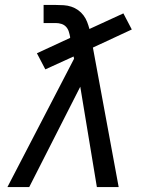

<svg xmlns="http://www.w3.org/2000/svg" viewBox="-20 -755 640 775"><path d="M10 0 279 -518 277 -527 163 -475 129 -540 263 -602V-606Q263 -606 263 -606Q263 -606 263 -606Q261 -617 257.5 -628Q254 -639 246.5 -647Q239 -655 228 -658.5Q217 -662 205 -662H156V-735H205Q221 -735 237 -734Q253 -733 268 -728Q283 -723 295.5 -714Q308 -705 317 -693Q326 -681 331.5 -667Q337 -653 341 -638L478 -701L512 -636L355 -563L459 0H371L304 -405L98 0Z"/></svg>

Font: Iosevka Etoile Oblique
Style: Regular
Weight: 400
Italic angle: -9°
Designer: Belleve Invis
Foundry: Belleve Invis
Version: Version 15.5.2; ttfautohint (v1.8.4)